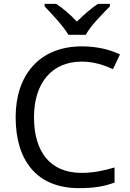

<svg xmlns="http://www.w3.org/2000/svg" viewBox="-20 -964 672 994"><path d="M334 -784H424C448 -829 511 -893 549 -931V-944H487C452 -921 414 -888 378 -852C345 -888 306 -921 271 -944H211V-931C247 -893 308 -829 334 -784ZM403 -645C467 -645 521 -626 565 -606L601 -682C547 -709 477 -724 404 -724C183 -724 61 -574 61 -358C61 -133 170 10 389 10C468 10 520 1 573 -19V-97C519 -81 464 -69 402 -69C238 -69 156 -180 156 -357C156 -536 250 -645 403 -645Z"/></svg>

Font: Noto Sans Syriac Western
Style: Regular
Weight: 400
Designer: Patrick Giasson and the Monotype Design Team
Foundry: Monotype Imaging Inc.
Version: Version 3.000